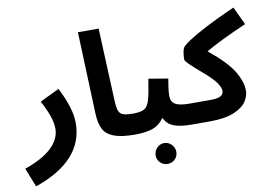

<svg xmlns="http://www.w3.org/2000/svg" viewBox="-130 -887 1798 1278"><g transform="rotate(-10 769.0 -248.5)"><path d="M-35 102Q90 58 149.5 0Q209 -58 209 -126Q209 -166 192.5 -213Q176 -260 144 -320L275 -383Q349 -240 349 -141Q349 115 16 230Z M489 -176 468 -732H608L629 -243Q631 -195 639 -173Q647 -151 668.5 -143Q690 -135 736 -135Q772 -135 789.5 -116.5Q807 -98 807 -67Q807 -35 785.5 -15Q764 5 726 5Q634 5 583.5 -14Q533 -33 512.5 -71.5Q492 -110 489 -176Z M1191 -67Q1191 -35 1170 -15Q1149 5 1111 5Q1030 5 986 -12.5Q942 -30 923 -73Q889 -26 842 -10.5Q795 5 727 5L737 -135Q789 -135 812.5 -149Q836 -163 848.5 -204.5Q861 -246 876 -346L1007 -324Q1006 -317 999.5 -278.5Q993 -240 993 -210Q993 -171 1020 -153Q1047 -135 1121 -135Q1157 -135 1174 -116.5Q1191 -98 1191 -67ZM835 166Q835 137 855.5 115.5Q876 94 905 94Q933 94 954 115.5Q975 137 975 166Q975 195 954.5 215Q934 235 905 235Q876 235 855.5 215Q835 195 835 166Z M1502 -156Q1502 -119 1478 -82.5Q1454 -46 1393.5 -20.5Q1333 5 1231 5H1111L1121 -135H1264Q1307 -135 1327.5 -146.5Q1348 -158 1348 -182Q1348 -198 1333 -224.5Q1318 -251 1282 -285Q1256 -310 1226 -335Q1181 -374 1157 -397.5Q1133 -421 1133 -430Q1133 -457 1138 -482.5Q1143 -508 1154 -518Q1188 -550 1286 -603Q1384 -656 1516 -714L1573 -592Q1387 -511 1296 -457Q1419 -356 1460.5 -285Q1502 -214 1502 -156Z"/></g></svg>

Font: Noto Sans Arabic
Style: Bold
Weight: 700
Designer: Nadine Chahine
Foundry: Monotype Imaging Inc.
Version: Version 1.001